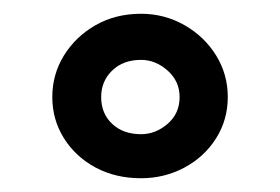

<svg xmlns="http://www.w3.org/2000/svg" viewBox="-20 -767 407 279"><path d="M185 -508Q148 -508 119 -523.5Q90 -539 73 -566Q56 -593 56 -626Q56 -659 73 -686.5Q90 -714 119 -730.5Q148 -747 185 -747Q219 -747 248 -730.5Q277 -714 294 -686.5Q311 -659 311 -626Q311 -593 294 -566Q277 -539 248 -523.5Q219 -508 185 -508ZM185 -572Q206 -572 223.5 -587Q241 -602 241 -626Q241 -649 223.5 -664.5Q206 -680 185 -680Q159 -680 143 -664.5Q127 -649 127 -626Q127 -602 143 -587Q159 -572 185 -572Z"/></svg>

Font: Smooch Sans Thin ExtraBold
Style: Regular
Weight: 800
Version: Version 1.010